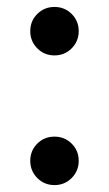

<svg xmlns="http://www.w3.org/2000/svg" viewBox="-20 -533 318 561"><path d="M139.2 7.8Q109.4 7.8 88.9 -12.9Q68.4 -33.7 68.4 -63Q68.4 -92.8 88.9 -113.3Q109.4 -133.8 139.2 -133.8Q168.9 -133.8 189.5 -113.3Q210 -92.8 210 -63Q210 -33.7 189.5 -12.9Q168.9 7.8 139.2 7.8ZM139.2 -371.1Q109.4 -371.1 88.9 -391.8Q68.4 -412.6 68.4 -441.9Q68.4 -471.7 88.9 -492.2Q109.4 -512.7 139.2 -512.7Q168.9 -512.7 189.5 -492.2Q210 -471.7 210 -441.9Q210 -412.6 189.5 -391.8Q168.9 -371.1 139.2 -371.1Z"/></svg>

Font: Inter 20pt Medium
Style: Regular
Weight: 500
Version: Version 4.001;git-66647c0bb